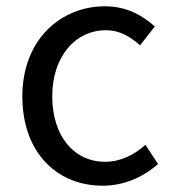

<svg xmlns="http://www.w3.org/2000/svg" viewBox="-20 -577 549 610"><path d="M306 13C371 13 433 -12 482 -56L442 -117C408 -86 364 -63 314 -63C214 -63 146 -146 146 -271C146 -396 218 -481 317 -481C360 -481 393 -461 425 -433L472 -493C433 -527 384 -557 313 -557C174 -557 51 -452 51 -271C51 -91 162 13 306 13Z"/></svg>

Font: DAIFUKU Sans JP
Style: Regular
Weight: 400
Designer: Original font ‘Source Han Sans JP’ : Ryoko NISHIZUKA  (kana, bopomofo & ideographs); Paul D. Hunt (Latin, Greek & Cyrill
Foundry: Daifuku
Version: Version 1.001